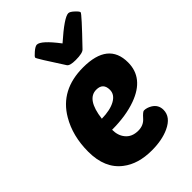

<svg xmlns="http://www.w3.org/2000/svg" viewBox="-243 -914 1019 1019"><g transform="rotate(-45 266.0 -404.5)"><path d="M107 -39Q28 -99 28 -224Q28 -342 80 -430Q156 -560 325 -560Q513 -560 513 -410Q513 -293 381 -245Q304 -217 200 -217Q200 -174 222 -147Q247 -115 295 -115Q335 -115 359 -143Q383 -170 392 -170Q413 -170 435 -157Q468 -137 468 -99Q468 -45 403 -15Q349 10 272 10Q170 10 107 -39ZM203 -297Q266 -298 303 -318Q342 -339 342 -375Q342 -427 291 -427Q219 -427 203 -297ZM338 -727Q442 -819 473 -819Q485 -819 505 -800Q523 -783 523 -776Q523 -767 391 -630Q378 -615 325 -615Q281 -615 272 -630Q182 -768 182 -776Q182 -782 203 -800Q225 -819 237 -819Q268 -819 338 -727Z"/></g></svg>

Font: PoetsenOne
Style: Regular
Weight: 400
Designer: Rodrigo Fuenzalida, Pablo Impallari
Foundry: Pablo Impallari, Rodrigo Fuenzalida
Version: Version 1.000